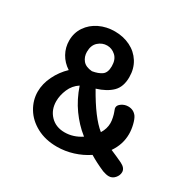

<svg xmlns="http://www.w3.org/2000/svg" viewBox="-148 -860 1036 1014"><g transform="rotate(30 370.0 -352.5)"><path d="M681 -68Q681 -48 666 -31Q651 -14 630 -14Q614 -14 592 -22Q539 -45 500 -69Q460 -42 412 -27Q364 -12 314 -12Q244 -12 191 -40.5Q138 -69 110 -115.5Q82 -162 82 -214Q82 -262 105.5 -310Q129 -358 167 -394Q131 -417 111 -453Q91 -489 91 -531Q91 -578 116 -615Q141 -652 183.5 -672.5Q226 -693 277 -693Q329 -693 371.5 -672Q414 -651 438.5 -612Q463 -573 463 -521Q463 -462 430.5 -430Q398 -398 339 -380Q415 -245 478 -195Q498 -227 498 -261Q498 -276 494 -294Q490 -312 486 -322Q485 -326 482 -333Q479 -340 479 -346Q479 -361 497 -373Q515 -385 536 -385Q569 -385 588 -359Q598 -344 605 -315.5Q612 -287 612 -260Q612 -197 574 -142Q581 -139 611 -126L648 -109Q681 -93 681 -68ZM202 -526Q202 -496 219.5 -474.5Q237 -453 276 -450Q312 -456 333 -471Q354 -486 354 -525Q354 -566 331 -587Q308 -608 279 -608Q249 -608 225.5 -587Q202 -566 202 -526ZM413 -130 409 -133Q361 -171 321.5 -226Q282 -281 258 -352Q224 -330 208 -292.5Q192 -255 192 -219Q192 -167 225 -132.5Q258 -98 312 -98Q365 -98 413 -130Z"/></g></svg>

Font: Mali SemiBold
Style: Regular
Weight: 600
Designer: Kitiyaporn Chalermlarp | Katatrad Aksorn Co.,Ltd.
Foundry: Cadson Demak Co.,Ltd.
Version: Version 1.000; ttfautohint (v1.6)